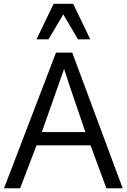

<svg xmlns="http://www.w3.org/2000/svg" viewBox="-20 -1004 676 1024"><path d="M174.8 -794.4 266.1 -983.9H370.1L461.4 -794.4H396L317.4 -927.2L238.8 -794.4ZM547.4 0 462.9 -229H174.8L87.4 0H1.5L278.8 -723.6H365.2L634.3 0ZM435.5 -299.8Q332.5 -599.1 321.8 -636.2L203.1 -299.8Z"/></svg>

Font: Oxygen-Regular
Style: Regular
Weight: 400
Designer: Vernon Adams
Foundry: Vernon Adams
Version: Version Release 0.2.3 webfont; ttfautohint (v0.93.3-1d66) -l